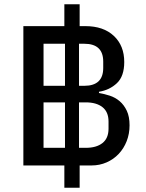

<svg xmlns="http://www.w3.org/2000/svg" viewBox="-20 -800 688 904"><path d="M355 84H283V-21H90V-677H283V-780H355V-677H382Q467 -677 516 -631Q565 -585 565 -508Q565 -441 530.5 -408.5Q496 -376 446 -368V-362Q471 -358 497 -349.5Q523 -341 543.5 -323.5Q564 -306 577 -278.5Q590 -251 590 -210Q590 -170 576.5 -135.5Q563 -101 539 -75.5Q515 -50 482 -35.5Q449 -21 411 -21H355ZM286 -396V-594H185V-396ZM352 -396H377Q466 -396 466 -480V-510Q466 -594 377 -594H352ZM286 -104V-318H185V-104ZM352 -104H384Q434 -104 462.5 -126.5Q491 -149 491 -194V-228Q491 -273 462.5 -295.5Q434 -318 384 -318H352Z"/></svg>

Font: IBM Plex Sans Devanagari Text
Style: Regular
Weight: 450
Designer: Mike Abbink, Paul van der Laan, Pieter van Rosmalen, Erin McLaughlin
Foundry: Bold Monday
Version: Version 1.1